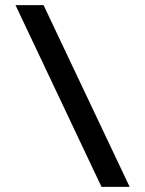

<svg xmlns="http://www.w3.org/2000/svg" viewBox="-20 -729 566 749"><path d="M40.5 -709 376 0H485.8L149.9 -709Z"/></svg>

Font: Estedad Bold
Style: Regular
Weight: 700
Designer: Amin Abedi
Version: Version 7.3